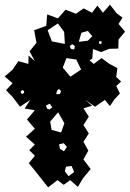

<svg xmlns="http://www.w3.org/2000/svg" viewBox="-29 -785 558 826"><path d="M121 -51 95 -83 121 -115 97 -139 121 -163 83 -197 121 -231 87 -271 121 -311 77 -318 101 -355 57 -326 25 -368 -3 -397 25 -427 -9 -456 25 -485 50 -522 93 -510 94 -546 121 -522 98 -564 128 -601 118 -655 170 -674 174 -723 220 -706 253 -743 298 -726 331 -749 367 -730 390 -761 414 -730 444 -765 473 -728 498 -709 481 -682 509 -649 481 -615 480 -576 441 -575 406 -561 371 -574 368 -532 356 -526 374 -510 408 -535 442 -510 476 -492 471 -454 492 -434 471 -415 487 -383 463 -357 444 -329 422 -355 380 -326 338 -355 367 -330 330 -319 353 -283 330 -247 353 -211 330 -175 351 -137 330 -99 361 -58 328 -18 306 19 273 -10 245 10 218 -10 178 21ZM220 -684 176 -655 194 -607 250 -596 247 -648ZM368 -629 349 -652 321 -644 310 -605 349 -610ZM407 -608 397 -607V-599L402 -595L409 -599ZM293 -587 282 -595 271 -587 276 -575 290 -572ZM299 -529 257 -535 241 -494 274 -455 320 -486ZM225 -403 216 -394 213 -380H228L234 -392ZM75 -393 67 -398 59 -390 65 -380 74 -385ZM185 -339 169 -331 173 -318 183 -314 196 -323ZM221 -302 187 -262 193 -226 234 -215 248 -255ZM245 -169 225 -164 229 -145 246 -134 259 -153ZM279 -71 255 -68 250 -48 266 -27 290 -45Z"/></svg>

Font: Rubik Gemstones
Style: Regular
Weight: 400
Designer: Hubert and Fischer, NaN
Foundry: Hubert and Fischer, NaN
Version: Version 2.200